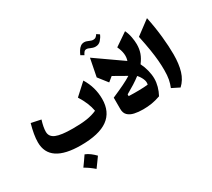

<svg xmlns="http://www.w3.org/2000/svg" viewBox="-215 -1320 2231 2023"><g transform="rotate(-30 901.0 -309.0)"><path d="M723.6 -231.4Q706.5 -331.5 636.7 -441.4L775.9 -568.4Q851.6 -446.3 851.6 -302.7Q851.6 -145.5 744.1 -67.6Q636.7 10.3 415 10.3Q35.6 10.3 35.6 -243.7Q35.6 -331.1 71.8 -458.5L189 -433.6Q163.6 -352.5 163.6 -298.3Q163.6 -237.8 225.3 -211.7Q287.1 -185.5 430.2 -185.5Q533.7 -185.5 601.1 -196Q668.5 -206.5 723.6 -231.4ZM398.4 111.3Q430.7 123.5 459.5 145.5Q488.3 167.5 513.7 193.8Q493.7 221.7 473.1 250.2Q452.6 278.8 431.2 307.6Q406.2 285.6 377.9 265.1Q349.6 244.6 317.4 226.6Q338.9 197.3 358.9 168.5Q378.9 139.6 398.4 111.3Z M984.9 -914.1Q999 -914.1 1011.5 -909.9Q1023.9 -905.8 1036.1 -900.4Q1047.4 -895.5 1058.8 -891.6Q1070.3 -887.7 1082.5 -887.7Q1103 -887.7 1115.7 -898.4Q1128.4 -909.2 1138.2 -924.8L1171.9 -901.9Q1158.2 -869.1 1132.8 -841.1Q1107.4 -813 1068.4 -813Q1050.8 -813 1036.6 -817.6Q1022.5 -822.3 1009.8 -827.6Q999.5 -832.5 989.3 -835.9Q979 -839.4 968.8 -839.4Q950.2 -839.4 939 -825.4Q927.7 -811.5 919.9 -793.9L881.8 -815.9Q892.1 -839.4 906 -862.1Q919.9 -884.8 939.2 -899.4Q958.5 -914.1 984.9 -914.1ZM1211.4 -374 1058.6 -460.9 1002.4 -415 914.6 -526.9 957 -742.2 1281.2 -515.1Q1308.1 -592.8 1260.3 -692.4L1416.5 -799.3Q1437.5 -756.3 1446.5 -707Q1455.6 -657.7 1455.6 -618.2Q1455.6 -561 1438.5 -512.5Q1421.4 -463.9 1383.8 -415.5Q1407.2 -369.6 1420.9 -315.2Q1434.6 -260.7 1434.6 -212.9Q1434.6 -167 1421.4 -118.9Q1408.2 -70.8 1383.8 -25.9Q1327.1 -5.9 1277.1 2.2Q1227.1 10.3 1171.9 10.3Q1113.3 10.3 1066.2 -0.2Q1019 -10.7 991.2 -37.8Q963.4 -64.9 963.4 -114.3V-252Q1050.3 -289.6 1111.1 -319.1Q1171.9 -348.6 1211.4 -374ZM1291.5 -326.7Q1253.9 -297.4 1207.8 -268.3Q1161.6 -239.3 1107.9 -209L1107.4 -187.5Q1166.5 -185.1 1231 -186Q1295.4 -187 1341.3 -191.9Q1350.6 -223.6 1334.7 -260Q1318.8 -296.4 1291.5 -326.7Z M1685.5 -802.7Q1712.9 -670.4 1725.3 -549.8Q1737.8 -429.2 1737.8 -333Q1737.8 -215.8 1712.4 -131.8Q1687 -47.9 1627 7.3L1535.2 -38.6Q1552.7 -80.6 1561.5 -126.2Q1570.3 -171.9 1570.3 -238.3Q1570.3 -294.4 1565.4 -354.2Q1560.5 -414.1 1548.3 -490.7Q1536.1 -567.4 1513.7 -674.3Z"/></g></svg>

Font: Pinar DS1 ExtraBold
Style: Regular
Weight: 800
Designer: Amin Abedi
Version: Version 3.000